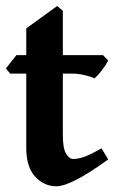

<svg xmlns="http://www.w3.org/2000/svg" viewBox="-20 -616 394 649"><path d="M345.7 -77.1Q280.3 -29.8 237.5 -8.1Q194.8 13.7 170.9 13.7Q128.9 13.7 98.9 -18.8Q68.8 -51.3 68.8 -115.7V-367.2H14.2L0 -384.8L35.6 -429.7H68.8V-520L173.3 -595.7L192.4 -579.6V-429.7H328.1L345.7 -411.6Q337.4 -395 323.2 -377Q309.1 -358.9 299.8 -351.1Q289.1 -356.4 267.1 -361.8Q245.1 -367.2 225.1 -367.2H192.4V-160.2Q192.4 -115.2 203.1 -96.9Q213.9 -78.6 227.5 -78.6Q243.7 -78.6 264.2 -85.7Q284.7 -92.8 323.2 -114.7Z"/></svg>

Font: Namdhinggo ExtraBold
Style: Regular
Weight: 800
Designer: Victor Gaultney
Foundry: SIL International
Version: Version 3.001